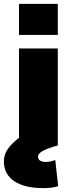

<svg xmlns="http://www.w3.org/2000/svg" viewBox="-39 -750 377 990"><path d="M59 -570V-730H259V-570ZM59 0V-500H259V0ZM186 220Q87 220 34 184Q-19 148 -19 82Q-19 46 3.5 15Q26 -16 76 -52L259 0Q207 14 182 28Q157 42 157 57Q157 85 198 85Q221 85 246 75L261 210Q228 220 186 220Z"/></svg>

Font: M PLUS 1 Black
Style: Regular
Weight: 900
Designer: Coji Morishita
Foundry: UNDERFOREST DESIGN
Version: Version 1.001